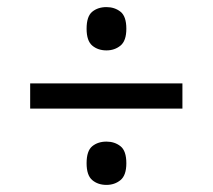

<svg xmlns="http://www.w3.org/2000/svg" viewBox="-20 -628 599 541"><path d="M65 -322V-393H494V-322ZM280 -107Q256 -107 240 -120.5Q224 -134 224 -168Q224 -203 240 -216Q256 -229 280 -229Q303 -229 319.5 -216Q336 -203 336 -168Q336 -134 319.5 -120.5Q303 -107 280 -107ZM280 -486Q256 -486 240 -499.5Q224 -513 224 -547Q224 -582 240 -595Q256 -608 280 -608Q303 -608 319.5 -595Q336 -582 336 -547Q336 -513 319.5 -499.5Q303 -486 280 -486Z"/></svg>

Font: Noto Naskh Arabic
Style: Bold
Weight: 700
Designer: Monotype Design Team, David Williams, Mohamad Dakak and Nizar Qandah
Foundry: Monotype Imaging Inc.
Version: Version 2.016